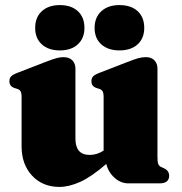

<svg xmlns="http://www.w3.org/2000/svg" viewBox="-20 -722 715 756"><path d="M65 -146V-340Q65 -356 60.8 -362.8Q56.5 -369.5 48 -372L37 -375.5Q17 -382 17 -402Q17 -414 23.5 -421Q30 -428 48 -435L159 -478Q186 -488.5 201.5 -492.8Q217 -497 229 -497Q253 -497 265 -484.2Q277 -471.5 277 -452V-176Q277 -112 333 -112Q362 -112 388 -129V-340Q388 -356 383.8 -362.8Q379.5 -369.5 371 -372L360 -375.5Q340 -382 340 -402Q340 -414 346.5 -421Q353 -428 371 -435L482 -478Q507.5 -488 523.2 -492.5Q539 -497 554 -497Q576.5 -497 588.2 -484.2Q600 -471.5 600 -452V-105Q600 -85 603 -76.8Q606 -68.5 613.5 -65L624.5 -60Q646 -50.5 646 -30Q646 0 608 0H485.5Q455.5 0 431 -22Q406.5 -44 398.5 -76.5Q341 -26.5 296.5 -6.2Q252 14 214 14Q147.5 14 106.2 -30.5Q65 -75 65 -146ZM215.5 -523.5Q171 -523.5 144.8 -547.2Q118.5 -571 118.5 -612Q118.5 -654 144.8 -678Q171 -702 215.5 -702Q260.5 -702 286.5 -678Q312.5 -654 312.5 -612Q312.5 -571.5 286.5 -547.5Q260.5 -523.5 215.5 -523.5ZM450 -523.5Q405.5 -523.5 379 -547.2Q352.5 -571 352.5 -612Q352.5 -653.5 379 -677.8Q405.5 -702 450 -702Q496 -702 522 -678Q548 -654 548 -612Q548 -571.5 522 -547.5Q496 -523.5 450 -523.5Z"/></svg>

Font: Fraunces 9pt S000 Black
Style: Regular
Weight: 900
Version: Version 1.000; ttfautohint (v1.8.3)